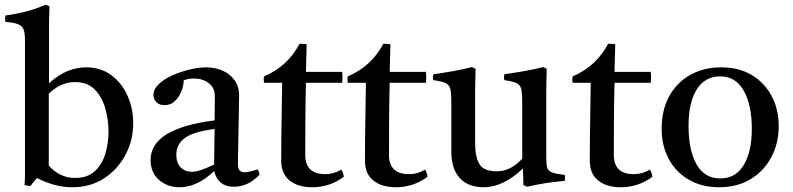

<svg xmlns="http://www.w3.org/2000/svg" viewBox="-20 -775 3333 807"><path d="M284 12Q246 12 209 2Q172 -8 135 -27Q128 -18 121 -10Q114 -2 108 7Q101 6 94.5 5Q88 4 83 3Q85 -15 85 -44.5Q85 -74 85 -114V-605Q85 -636 79 -651.5Q73 -667 55.5 -673.5Q38 -680 3 -683Q0 -696 3 -710Q43 -715 85 -725.5Q127 -736 171 -755L188 -749Q187 -727 186.5 -699Q186 -671 186 -638V-425Q227 -462 265.5 -477Q304 -492 341 -492Q404 -492 448.5 -458.5Q493 -425 516.5 -371.5Q540 -318 540 -257Q540 -186 507.5 -124.5Q475 -63 417.5 -25.5Q360 12 284 12ZM185 -381V-79Q231 -27 296 -27Q347 -27 378 -55Q409 -83 422.5 -128Q436 -173 436 -223Q436 -272 422.5 -319.5Q409 -367 378.5 -398.5Q348 -430 295 -430Q266 -430 238 -418Q210 -406 185 -381Z M963 10Q897 10 880 -56Q809 12 735 12Q684 12 648.5 -18.5Q613 -49 613 -103Q613 -235 882 -269Q882 -293 882.5 -318Q883 -343 883 -371Q883 -406 857.5 -425.5Q832 -445 796 -445Q770 -445 752 -437Q752 -414 742 -390Q732 -366 714.5 -349.5Q697 -333 672 -333Q650 -333 637.5 -345.5Q625 -358 625 -376Q625 -400 647.5 -421.5Q670 -443 705 -458.5Q740 -474 778 -483Q816 -492 846 -492Q883 -492 914.5 -478.5Q946 -465 965.5 -438.5Q985 -412 985 -373Q985 -349 984 -310.5Q983 -272 982.5 -228.5Q982 -185 981 -146Q980 -107 980 -83Q980 -51 1008 -51Q1026 -51 1063 -63Q1067 -58 1068.5 -52Q1070 -46 1071 -41Q1046 -14 1018.5 -2Q991 10 963 10ZM880 -83 882 -233Q790 -221 755.5 -194Q721 -167 721 -125Q721 -90 739.5 -71.5Q758 -53 786 -53Q804 -53 826.5 -61Q849 -69 880 -83Z M1292 12Q1232 12 1197 -16.5Q1162 -45 1162 -99Q1162 -187 1163.5 -269Q1165 -351 1166 -427H1090Q1087 -442 1090 -454Q1189 -496 1239 -591Q1247 -591 1255 -590.5Q1263 -590 1269 -589Q1268 -563 1267.5 -534Q1267 -505 1266 -473H1418Q1421 -451 1418 -427H1266Q1264 -357 1263.5 -279.5Q1263 -202 1263 -124Q1263 -43 1347 -43Q1383 -43 1414 -62Q1423 -50 1425 -32Q1366 12 1292 12Z M1644 12Q1584 12 1549 -16.5Q1514 -45 1514 -99Q1514 -187 1515.5 -269Q1517 -351 1518 -427H1442Q1439 -442 1442 -454Q1541 -496 1591 -591Q1599 -591 1607 -590.5Q1615 -590 1621 -589Q1620 -563 1619.5 -534Q1619 -505 1618 -473H1770Q1773 -451 1770 -427H1618Q1616 -357 1615.5 -279.5Q1615 -202 1615 -124Q1615 -43 1699 -43Q1735 -43 1766 -62Q1775 -50 1777 -32Q1718 12 1644 12Z M2013 12Q1948 12 1912.5 -26.5Q1877 -65 1877 -138V-340Q1877 -379 1873.5 -398Q1870 -417 1854.5 -425Q1839 -433 1802 -438Q1797 -451 1802 -463Q1845 -469 1884.5 -476Q1924 -483 1964 -493L1979 -486Q1978 -455 1977.5 -427.5Q1977 -400 1977 -376V-174Q1977 -114 1995.5 -84.5Q2014 -55 2068 -55Q2098 -55 2124.5 -68.5Q2151 -82 2175 -108V-340Q2175 -379 2171.5 -398Q2168 -417 2152.5 -425Q2137 -433 2100 -438Q2097 -451 2100 -463Q2143 -469 2182.5 -476Q2222 -483 2263 -493L2278 -486Q2277 -455 2276.5 -427.5Q2276 -400 2276 -376V-117Q2276 -87 2279.5 -72Q2283 -57 2299.5 -50.5Q2316 -44 2354 -40Q2355 -28 2354 -15Q2311 -11 2272 -5Q2233 1 2196 10L2180 3L2178 -67Q2095 12 2013 12Z M2589 12Q2529 12 2494 -16.5Q2459 -45 2459 -99Q2459 -187 2460.5 -269Q2462 -351 2463 -427H2387Q2384 -442 2387 -454Q2486 -496 2536 -591Q2544 -591 2552 -590.5Q2560 -590 2566 -589Q2565 -563 2564.5 -534Q2564 -505 2563 -473H2715Q2718 -451 2715 -427H2563Q2561 -357 2560.5 -279.5Q2560 -202 2560 -124Q2560 -43 2644 -43Q2680 -43 2711 -62Q2720 -50 2722 -32Q2663 12 2589 12Z M3003 12Q2930 12 2875.5 -19.5Q2821 -51 2791 -106.5Q2761 -162 2761 -234Q2761 -312 2792.5 -370Q2824 -428 2881 -460Q2938 -492 3012 -492Q3085 -492 3139 -460Q3193 -428 3223 -372Q3253 -316 3253 -245Q3253 -172 3221.5 -113.5Q3190 -55 3134 -21.5Q3078 12 3003 12ZM2874 -246Q2874 -144 2907.5 -84.5Q2941 -25 3008 -25Q3072 -25 3106 -81.5Q3140 -138 3140 -233Q3140 -334 3106 -394Q3072 -454 3007 -454Q2943 -454 2908.5 -399Q2874 -344 2874 -246Z"/></svg>

Font: Tiro Devanagari Sanskrit
Style: Regular
Weight: 400
Designer: Devanagari: John Hudson & Fiona Ross. Latin: John Hudson.
Foundry: Tiro Typeworks Ltd.
Version: Version 1.52